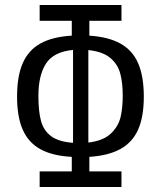

<svg xmlns="http://www.w3.org/2000/svg" viewBox="-20 -745 640 765"><path d="M464 -662H336V-603Q412.5 -598 460.2 -571.2Q508 -544.5 530.5 -492.8Q553 -441 553 -360Q553 -280 530.5 -229Q508 -178 460.2 -151.5Q412.5 -125 336 -120V-62H464V0H138V-62H266V-120Q189.5 -124 141.5 -150.2Q93.5 -176.5 70.8 -227.8Q48 -279 48 -360Q48 -442 70.8 -493.8Q93.5 -545.5 141.5 -572Q189.5 -598.5 266 -603V-662H138V-725H464ZM271 -176V-546Q194 -539 163.5 -492Q133 -445 133 -363Q133 -301 143.5 -262.8Q154 -224.5 184 -202.2Q214 -180 271 -176ZM469 -363Q469 -415.5 459 -452.5Q449 -489.5 419 -514.5Q389 -539.5 332 -545.5V-177Q391.5 -184 421.8 -213Q452 -242 460.5 -279Q469 -316 469 -363Z"/></svg>

Font: JuliaMono Light
Style: Regular
Weight: 300
Monospace: yes
Designer: cormullion
Foundry: corm
Version: Version 0.054; ttfautohint (v1.8.4)